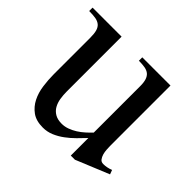

<svg xmlns="http://www.w3.org/2000/svg" viewBox="-117 -574 724 724"><g transform="rotate(45 245.5 -211.5)"><path d="M358.4 14.6H336.4V-79.1Q321.8 -63.5 305.2 -46.9Q288.6 -30.3 270 -16.6Q251.5 -2.9 230.7 5.9Q210 14.6 187 14.6Q151.4 14.6 129.4 -1.2Q107.4 -17.1 95 -41.7Q82.5 -66.4 78.4 -96.9Q74.2 -127.4 74.2 -156.2V-352.1Q74.2 -373.5 70.3 -387Q66.4 -400.4 57.6 -407.7Q48.8 -415 34.7 -417.5Q20.5 -419.9 0 -419.9V-438H154.8V-145.5Q154.8 -126.5 157.7 -108.6Q160.6 -90.8 168.5 -76.9Q176.3 -63 190.7 -54.4Q205.1 -45.9 227.1 -45.9Q242.7 -45.9 258.1 -51.5Q273.4 -57.1 287.4 -65.9Q301.3 -74.7 313.7 -85.9Q326.2 -97.2 336.4 -107.9V-356Q336.4 -375.5 332.3 -388.2Q328.1 -400.9 319.6 -408Q311 -415 297.4 -417.5Q283.7 -419.9 265.1 -419.9V-438H415.5V-115.7Q415.5 -108.9 416.3 -97.2Q417 -85.4 419.9 -75.2Q422.9 -64.9 428.7 -57.1Q434.6 -49.3 445.3 -49.3Q464.4 -49.3 484.9 -57.1L491.2 -40Z"/></g></svg>

Font: Kitab
Style: Regular
Weight: 400
Designer: SIL International
Foundry: Khaled Hosny
Version: Version 1.000